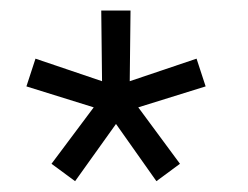

<svg xmlns="http://www.w3.org/2000/svg" viewBox="-20 -740 467 362"><path d="M121.6 -398.4 77.1 -431.2 156.7 -537.6 29.8 -577.1 46.9 -629.4 172.4 -586.9 170.9 -720.2H226.1L224.6 -586.9L350.6 -629.4L367.7 -577.1L240.7 -537.6L319.3 -431.2L274.9 -398.4L198.7 -506.3Z"/></svg>

Font: Manrope Light
Style: Regular
Weight: 300
Designer: Mikhail Sharanda
Foundry: Mikhail Sharanda
Version: Version 4.505;FEAKit 1.0